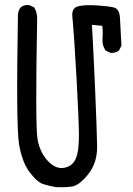

<svg xmlns="http://www.w3.org/2000/svg" viewBox="-20 -757 540 781"><path d="M207 4Q182 0 156.5 -8Q131 -16 100.5 -56.5Q70 -97 57.5 -170Q45 -243 53 -699Q55 -715 64 -727Q78 -739 100 -736L119 -727Q133 -704 131 -674Q123 -241 133 -188.5Q143 -136 175 -102Q207 -68 241.5 -74.5Q276 -81 289 -113.5Q302 -146 301 -214Q300 -282 291 -444.5Q282 -607 274 -693Q272 -726 300.5 -732Q329 -738 375 -735Q421 -732 443.5 -726.5Q466 -721 468 -684L474 -571L464 -552Q450 -540 429 -542L409 -552Q395 -573 397 -600Q399 -627 396 -652L354 -656Q360 -553 367 -391Q374 -229 375 -162Q376 -95 339 -48.5Q302 -2 271.5 2Q241 6 207 4Z"/></svg>

Font: NaniFont Regular
Style: Regular
Weight: 400
Designer: Nanigashitei
Version: Version 1.036